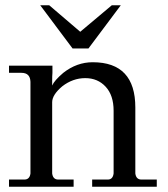

<svg xmlns="http://www.w3.org/2000/svg" viewBox="-20 -705 635 725"><path d="M572 0V-27H514Q494 -27 491 -50V-299Q491 -470 330 -470Q270 -470 219 -430Q185 -401 177 -382V-402Q177 -418 178 -430V-457H14V-430H61Q94 -430 95 -396V-50Q92 -27 72 -27H14V0H258V-27H200Q180 -27 177 -50V-319Q177 -347 215 -379Q255 -410 302 -410Q349 -410 379 -377.5Q409 -345 409 -287V-50Q406 -27 387 -27H328V0ZM436 -685 314 -522H254L132 -685H166L283 -585L402 -685Z"/></svg>

Font: GFS Didot
Style: Regular
Weight: 400
Designer: Takis Katsoulidis and George D. Matthiopoulos
Foundry: Takis Katsoulidis and George D. Matthiopoulos
Version: Version 1.0